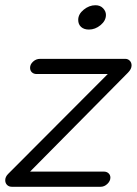

<svg xmlns="http://www.w3.org/2000/svg" viewBox="-59 -712 523 734"><path d="M281 -599Q262 -599 251 -609Q240 -619 240 -636Q240 -658 261 -675Q282 -692 306 -692Q324 -692 335 -680.5Q346 -669 346 -655Q346 -633 325.5 -616Q305 -599 281 -599ZM-14 2Q-25 2 -32 -5Q-39 -12 -39 -23Q-39 -36 -28 -47L353 -429H81Q70 -429 63 -435.5Q56 -442 56 -453Q56 -466 67.5 -476.5Q79 -487 94 -487H420Q430 -487 437 -480Q444 -473 444 -462Q444 -448 430 -434L56 -56H338Q349 -56 356 -49.5Q363 -43 363 -33Q363 -20 351.5 -9Q340 2 326 2Z"/></svg>

Font: Comic Neue
Style: Italic
Weight: 400
Italic angle: -12°
Designer: Craig Rozynski
Foundry: Craig Rozynski
Version: Version 2.003